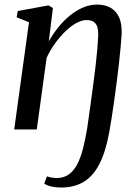

<svg xmlns="http://www.w3.org/2000/svg" viewBox="-20 -565 612 838"><path d="M246.5 253.5Q223 253.5 203 248.8Q183 244 173 236L185 204.5Q193 208 205.5 210Q218 212 227.5 212Q258 212 280 196.5Q302 181 317 152.2Q332 123.5 342.2 83.5Q352.5 43.5 360.5 -5Q364 -30.5 368.8 -63.2Q373.5 -96 378.5 -133Q383.5 -170 388.5 -208.2Q393.5 -246.5 397.8 -283Q402 -319.5 404.8 -351Q407.5 -382.5 408.5 -406Q409.5 -431 404.8 -446.8Q400 -462.5 388.5 -470Q377 -477.5 357.5 -477.5Q337.5 -477.5 314.2 -465Q291 -452.5 267.2 -430Q243.5 -407.5 221.8 -377.8Q200 -348 183.5 -313L140.5 0H42L106.5 -468L52.5 -489.5L57.5 -517L192 -541.5L211 -530L193 -384.5Q211 -416.5 234.2 -445.5Q257.5 -474.5 284.5 -496.8Q311.5 -519 341.8 -532Q372 -545 404 -545Q437.5 -545 462 -531.5Q486.5 -518 499.5 -490Q512.5 -462 511 -417Q509.5 -392 506.5 -359Q503.5 -326 499.2 -288Q495 -250 489.8 -209.8Q484.5 -169.5 479 -129.8Q473.5 -90 467.8 -53.5Q462 -17 456.5 13.5Q441 98.5 413.5 151.5Q386 204.5 344.8 229Q303.5 253.5 246.5 253.5Z"/></svg>

Font: Merriweather 72pt
Style: Italic
Weight: 400
Italic angle: -7.8°
Version: Version 2.101